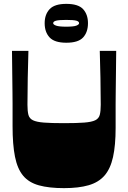

<svg xmlns="http://www.w3.org/2000/svg" viewBox="-20 -963 663 993"><path d="M311 10Q233 10 181 -4.5Q129 -19 99.5 -54.5Q70 -90 57.5 -152.5Q45 -215 45 -310Q45 -349 45 -376Q45 -403 45 -428.5Q45 -454 44.5 -487.5Q44 -521 43.5 -571.5Q43 -622 42 -700H127Q125 -630 123.5 -560.5Q122 -491 122 -421Q122 -388 127 -369Q132 -350 150.5 -341Q169 -332 207 -329Q245 -326 311 -326Q377 -326 415.5 -329Q454 -332 472.5 -341Q491 -350 496 -369Q501 -388 501 -421Q501 -491 499.5 -560.5Q498 -630 496 -700H581Q580 -621 579.5 -569.5Q579 -518 578.5 -484Q578 -450 578 -423.5Q578 -397 578 -369.5Q578 -342 578 -302Q578 -211 564.5 -150.5Q551 -90 520.5 -55Q490 -20 438.5 -5Q387 10 311 10ZM323 -742Q262 -742 236.5 -769.5Q211 -797 211 -843Q211 -888 236.5 -915.5Q262 -943 323 -943Q385 -943 410 -915.5Q435 -888 435 -843Q435 -797 410 -769.5Q385 -742 323 -742ZM322 -825Q361 -825 375 -830.5Q389 -836 389 -843Q389 -852 375 -856Q361 -860 322 -860Q285 -860 270 -856Q255 -852 255 -843Q255 -836 270 -830.5Q285 -825 322 -825Z"/></svg>

Font: Ojuju ExtraBold
Style: Regular
Weight: 800
Designer: Chisaokwu Joboson, Mirko Velimirovic
Foundry: Udi Foundry
Version: Version 1.000